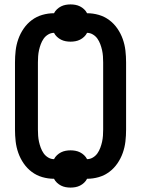

<svg xmlns="http://www.w3.org/2000/svg" viewBox="-20 -803 640 871"><path d="M300 48Q289 48 278 46Q267 44 257 39Q247 34 238.5 26Q230 18 225 8Q198 8 172 0.5Q146 -7 124.5 -23Q103 -39 87.5 -61.5Q72 -84 63 -109.5Q54 -135 51 -161.5Q48 -188 48 -215V-520Q48 -547 51 -573.5Q54 -600 63 -625.5Q72 -651 87.5 -673.5Q103 -696 124.5 -712Q146 -728 172 -735.5Q198 -743 225 -743Q230 -753 238.5 -761Q247 -769 257 -774Q267 -779 278 -781Q289 -783 300 -783Q311 -783 322 -781Q333 -779 343 -774Q353 -769 361.5 -761Q370 -753 375 -743Q402 -743 428 -735.5Q454 -728 475.5 -712Q497 -696 512.5 -673.5Q528 -651 537 -625.5Q546 -600 549 -573.5Q552 -547 552 -520V-215Q552 -188 549 -161.5Q546 -135 537 -109.5Q528 -84 512.5 -61.5Q497 -39 475.5 -23Q454 -7 428 0.5Q402 8 375 8Q370 18 361.5 26Q353 34 343 39Q333 44 322 46Q311 48 300 48ZM375 -81Q389 -81 401.5 -88.5Q414 -96 422 -107.5Q430 -119 435 -132.5Q440 -146 443 -159.5Q446 -173 447 -187Q448 -201 448 -215V-520Q448 -534 447 -548Q446 -562 443 -575.5Q440 -589 435 -602.5Q430 -616 422 -627.5Q414 -639 401.5 -646.5Q389 -654 375 -654Q370 -644 361.5 -636Q353 -628 343 -623Q333 -618 322 -616Q311 -614 300 -614Q289 -614 278 -616Q267 -618 257 -623Q247 -628 238.5 -636Q230 -644 225 -654Q211 -654 198.5 -646.5Q186 -639 178 -627.5Q170 -616 165 -602.5Q160 -589 157 -575.5Q154 -562 153 -548Q152 -534 152 -520V-215Q152 -201 153 -187Q154 -173 157 -159.5Q160 -146 165 -132.5Q170 -119 178 -107.5Q186 -96 198.5 -88.5Q211 -81 225 -81Q230 -91 238.5 -99Q247 -107 257 -112Q267 -117 278 -119Q289 -121 300 -121Q311 -121 322 -119Q333 -117 343 -112Q353 -107 361.5 -99Q370 -91 375 -81Z"/></svg>

Font: Iosevka HT Extended
Style: Bold
Weight: 700
Width: 7
Monospace: yes
Designer: Belleve Invis
Foundry: Belleve Invis
Version: Version 32.3.0; ttfautohint (v1.8.4)